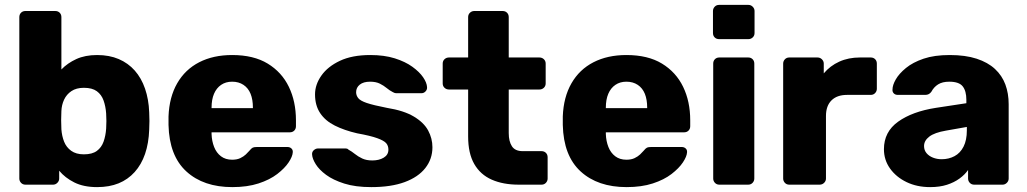

<svg xmlns="http://www.w3.org/2000/svg" viewBox="-20 -755 4198 785"><path d="M377 10Q322 10 284 -9Q246 -28 222 -57V-25Q222 -15 214.5 -7.5Q207 0 197 0H84Q73 0 66 -7.5Q59 -15 59 -25V-685Q59 -696 66 -703Q73 -710 84 -710H206Q217 -710 224 -703Q231 -696 231 -685V-471Q256 -497 292 -513.5Q328 -530 377 -530Q427 -530 465.5 -513.5Q504 -497 531 -466.5Q558 -436 573 -392.5Q588 -349 590 -296Q591 -276 591 -260.5Q591 -245 590 -225Q588 -169 573 -125.5Q558 -82 530.5 -51.5Q503 -21 465 -5.5Q427 10 377 10ZM323 -124Q357 -124 376 -138Q395 -152 403.5 -176Q412 -200 414 -229Q416 -260 414 -291Q412 -320 403.5 -344Q395 -368 376 -382Q357 -396 323 -396Q292 -396 272 -382.5Q252 -369 242 -347.5Q232 -326 231 -301Q230 -282 230 -264Q230 -246 231 -226Q233 -199 242 -176Q251 -153 271 -138.5Q291 -124 323 -124Z M930 10Q812 10 742 -54Q672 -118 669 -244Q669 -251 669 -262Q669 -273 669 -279Q672 -358 704.5 -414.5Q737 -471 794.5 -500.5Q852 -530 929 -530Q1017 -530 1074.5 -495Q1132 -460 1161 -400Q1190 -340 1190 -263V-239Q1190 -228 1183 -221Q1176 -214 1165 -214H845Q845 -213 845 -211Q845 -209 845 -207Q846 -178 855.5 -154Q865 -130 883.5 -116Q902 -102 929 -102Q949 -102 962.5 -108.5Q976 -115 985 -123.5Q994 -132 999 -138Q1008 -149 1013.5 -151.5Q1019 -154 1031 -154H1155Q1165 -154 1171.5 -148Q1178 -142 1177 -132Q1176 -115 1160 -91Q1144 -67 1113.5 -43.5Q1083 -20 1037 -5Q991 10 930 10ZM845 -313H1014V-315Q1014 -348 1004.5 -371.5Q995 -395 975.5 -408Q956 -421 929 -421Q903 -421 884 -408Q865 -395 855 -371.5Q845 -348 845 -315Z M1498 10Q1433 10 1387.5 -4.5Q1342 -19 1313.5 -40Q1285 -61 1271 -83.5Q1257 -106 1256 -123Q1255 -134 1263 -141Q1271 -148 1280 -148H1394Q1397 -148 1399.5 -147Q1402 -146 1405 -143Q1418 -136 1431 -125.5Q1444 -115 1461 -107Q1478 -99 1502 -99Q1530 -99 1549 -110.5Q1568 -122 1568 -143Q1568 -159 1559 -169.5Q1550 -180 1522.5 -190Q1495 -200 1440 -210Q1388 -222 1349 -241.5Q1310 -261 1289 -292.5Q1268 -324 1268 -369Q1268 -409 1294 -446Q1320 -483 1370 -506.5Q1420 -530 1494 -530Q1551 -530 1594 -516.5Q1637 -503 1666 -482Q1695 -461 1710 -439Q1725 -417 1726 -399Q1727 -389 1720 -381.5Q1713 -374 1704 -374H1600Q1596 -374 1592 -375.5Q1588 -377 1585 -379Q1573 -385 1561 -395Q1549 -405 1533 -413Q1517 -421 1493 -421Q1466 -421 1451 -409Q1436 -397 1436 -378Q1436 -365 1444.5 -354Q1453 -343 1479.5 -334Q1506 -325 1562 -314Q1631 -303 1672 -278.5Q1713 -254 1730.5 -221.5Q1748 -189 1748 -153Q1748 -105 1719 -68Q1690 -31 1634.5 -10.5Q1579 10 1498 10Z M2101 0Q2037 0 1990.5 -20.5Q1944 -41 1919 -84.5Q1894 -128 1894 -197V-389H1816Q1805 -389 1797.5 -396Q1790 -403 1790 -414V-495Q1790 -506 1797.5 -513Q1805 -520 1816 -520H1894V-685Q1894 -696 1901.5 -703Q1909 -710 1919 -710H2035Q2046 -710 2053 -703Q2060 -696 2060 -685V-520H2185Q2196 -520 2203.5 -513Q2211 -506 2211 -495V-414Q2211 -403 2203.5 -396Q2196 -389 2185 -389H2060V-211Q2060 -177 2073 -157Q2086 -137 2117 -137H2194Q2205 -137 2212 -130Q2219 -123 2219 -112V-25Q2219 -15 2212 -7.5Q2205 0 2194 0Z M2542 10Q2424 10 2354 -54Q2284 -118 2281 -244Q2281 -251 2281 -262Q2281 -273 2281 -279Q2284 -358 2316.5 -414.5Q2349 -471 2406.5 -500.5Q2464 -530 2541 -530Q2629 -530 2686.5 -495Q2744 -460 2773 -400Q2802 -340 2802 -263V-239Q2802 -228 2795 -221Q2788 -214 2777 -214H2457Q2457 -213 2457 -211Q2457 -209 2457 -207Q2458 -178 2467.5 -154Q2477 -130 2495.5 -116Q2514 -102 2541 -102Q2561 -102 2574.5 -108.5Q2588 -115 2597 -123.5Q2606 -132 2611 -138Q2620 -149 2625.5 -151.5Q2631 -154 2643 -154H2767Q2777 -154 2783.5 -148Q2790 -142 2789 -132Q2788 -115 2772 -91Q2756 -67 2725.5 -43.5Q2695 -20 2649 -5Q2603 10 2542 10ZM2457 -313H2626V-315Q2626 -348 2616.5 -371.5Q2607 -395 2587.5 -408Q2568 -421 2541 -421Q2515 -421 2496 -408Q2477 -395 2467 -371.5Q2457 -348 2457 -315Z M2921 0Q2910 0 2903 -7.5Q2896 -15 2896 -25V-495Q2896 -506 2903 -513Q2910 -520 2921 -520H3039Q3050 -520 3057 -513Q3064 -506 3064 -495V-25Q3064 -15 3057 -7.5Q3050 0 3039 0ZM2920 -595Q2909 -595 2902 -602Q2895 -609 2895 -620V-710Q2895 -720 2902 -727.5Q2909 -735 2920 -735H3040Q3050 -735 3057.5 -727.5Q3065 -720 3065 -710V-620Q3065 -609 3057.5 -602Q3050 -595 3040 -595Z M3207 0Q3196 0 3189 -7.5Q3182 -15 3182 -25V-495Q3182 -505 3189 -512.5Q3196 -520 3207 -520H3322Q3333 -520 3340.5 -512.5Q3348 -505 3348 -495V-455Q3374 -486 3411.5 -503Q3449 -520 3496 -520H3540Q3551 -520 3558 -513Q3565 -506 3565 -495V-392Q3565 -382 3558 -374.5Q3551 -367 3540 -367H3443Q3402 -367 3379.5 -344.5Q3357 -322 3357 -281V-25Q3357 -15 3349.5 -7.5Q3342 0 3331 0Z M3783 10Q3729 10 3686.5 -10.5Q3644 -31 3619 -66Q3594 -101 3594 -145Q3594 -216 3652 -257.5Q3710 -299 3806 -314L3931 -333V-347Q3931 -383 3916 -402Q3901 -421 3861 -421Q3833 -421 3815.5 -410Q3798 -399 3788 -380Q3779 -367 3763 -367H3651Q3640 -367 3634 -373.5Q3628 -380 3629 -389Q3629 -407 3642.5 -430.5Q3656 -454 3684 -477Q3712 -500 3756 -515Q3800 -530 3863 -530Q3927 -530 3973 -515Q4019 -500 4048 -473Q4077 -446 4090.5 -409.5Q4104 -373 4104 -329V-25Q4104 -15 4096.5 -7.5Q4089 0 4079 0H3963Q3952 0 3945 -7.5Q3938 -15 3938 -25V-60Q3925 -41 3903 -25Q3881 -9 3851.5 0.5Q3822 10 3783 10ZM3830 -104Q3859 -104 3882.5 -116.5Q3906 -129 3919.5 -155.5Q3933 -182 3933 -222V-236L3848 -221Q3801 -213 3779.5 -196.5Q3758 -180 3758 -158Q3758 -141 3768 -129Q3778 -117 3794.5 -110.5Q3811 -104 3830 -104Z"/></svg>

Font: Rubik
Style: Bold
Weight: 700
Designer: Hubert and Fischer
Foundry: Hubert and Fischer
Version: Version 2.300;gftools[0.9.30]